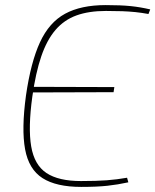

<svg xmlns="http://www.w3.org/2000/svg" viewBox="-20 -722 610 754"><path d="M395 -702Q455 -702 493.5 -698Q532 -694 570 -685L563 -667Q536 -672 511.5 -674.5Q487 -677 460 -678Q433 -679 396 -679Q329 -679 280.5 -661.5Q232 -644 198 -604.5Q164 -565 142 -500.5Q120 -436 107 -343Q90 -220 102.5 -147Q115 -74 162.5 -42.5Q210 -11 298 -11Q359 -11 399 -14Q439 -17 479 -24L484 -6Q443 3 402 7.5Q361 12 299 12Q201 12 147 -22.5Q93 -57 78.5 -136Q64 -215 82 -347Q101 -478 137 -556Q173 -634 235.5 -668Q298 -702 395 -702ZM107 -381 429 -380 426 -360 104 -359Z"/></svg>

Font: Exo 2 Thin
Style: Italic
Weight: 250
Italic angle: -8°
Designer: Natanael Gama
Foundry: Natanael Gama
Version: Version 2.010